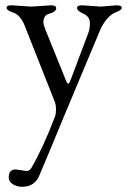

<svg xmlns="http://www.w3.org/2000/svg" viewBox="-20 -425 483 730"><path d="M442.9 -395.5Q442.9 -386.7 423.8 -379.9Q404.3 -373 387.7 -354Q371.1 -335 360.8 -311L225.1 13.2Q224.1 16.1 208.5 53.2Q192.9 90.8 169.9 146.5Q147 202.1 128.9 243.7Q110.8 285.2 64 285.2Q44.9 285.2 28.8 275.4Q12.7 265.6 13.2 249Q13.2 219.2 40 219.2L80.1 225.1Q92.3 225.1 99.1 213.9Q145 134.8 189.9 16.1Q192.9 7.3 192.9 -8.8Q192.9 -24.9 189 -36.1L73.2 -329.1Q56.2 -370.1 27.8 -377.9Q4.9 -385.7 4.9 -395.5Q4.9 -405.3 24.9 -404.8L98.1 -399.9L173.8 -404.8Q193.8 -404.8 193.8 -394Q193.8 -379.9 165 -372.1Q145 -366.2 145 -339.8Q145 -331.1 152.8 -312L231.9 -116.2Q239.7 -97.2 247.1 -117.2L314 -294.9Q321.8 -313 321.8 -337.4Q321.8 -361.8 297.4 -372.6Q272.9 -383.8 272.9 -394.5Q272.9 -405.3 293 -404.8L363.8 -399.9L422.9 -404.8Q442.9 -404.8 442.9 -395.5Z"/></svg>

Font: EBGaramond
Style: Regular
Weight: 400
Version: Version 000.012g